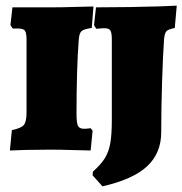

<svg xmlns="http://www.w3.org/2000/svg" viewBox="-20 -530 646 680"><path d="M22 -69Q55 -76 64.5 -87.5Q74 -99 74 -132V-390Q74 -414 68 -421.5Q62 -429 45 -429H25L17 -441L24 -504H162Q200 -504 246.5 -505.5Q293 -507 311 -507L305 -431Q277 -427 269 -420Q261 -413 259 -391Q251 -287 251 -127Q251 -95 256 -84.5Q261 -74 277 -74Q288 -74 294 -75Q300 -76 301 -76L308 -67L301 3Q284 3 239.5 1.5Q195 0 158 0Q113 0 71.5 1Q30 2 15 3ZM308 91 309 78Q338 52 351.5 30Q365 8 370.5 -22Q376 -52 376 -105V-390Q376 -414 371 -422Q366 -430 350 -430Q340 -430 332 -429Q324 -428 321 -428L313 -441L320 -504L440 -505Q503 -506 547.5 -507.5Q592 -509 606 -510L599 -431Q575 -426 569 -419Q563 -412 561 -391Q557 -335 554 -239.5Q551 -144 551 -62Q551 12 501.5 58.5Q452 105 343 130Z"/></svg>

Font: Alegreya SC Black
Style: Regular
Weight: 900
Designer: Juan Pablo del Peral
Foundry: Huerta Tipografica
Version: Version 2.007; ttfautohint (v1.6)